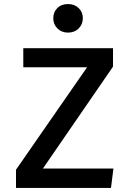

<svg xmlns="http://www.w3.org/2000/svg" viewBox="-20 -928 640 948"><path d="M540 -96 528 0H59V-90L410 -596H95V-690H538V-599L192 -96ZM389 -838Q389 -808 368.5 -787.5Q348 -767 316 -767Q284 -767 263.5 -787.5Q243 -808 243 -838Q243 -868 263 -888Q283 -908 316 -908Q348 -908 368.5 -888Q389 -868 389 -838Z"/></svg>

Font: Fira Mono Medium
Style: Regular
Weight: 500
Designer: Carrois Corporate & Edenspiekermann AG
Foundry: Carrois Corporate GbR & Edenspiekermann AG
Version: Version 3.206